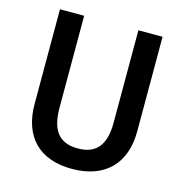

<svg xmlns="http://www.w3.org/2000/svg" viewBox="-107 -812 879 920"><g transform="rotate(15 332.5 -352.0)"><path d="M587 -714H467V-257C467 -141 421 -92 333 -92C245 -92 198 -139 198 -258V-714H78V-245C78 -83 168 10 330 10C495 10 587 -85 587 -245Z"/></g></svg>

Font: Noto Sans Armenian SemiCondensed SemiBold
Style: Regular
Weight: 600
Width: 4
Designer: Monotype Design Team
Foundry: Monotype Imaging Inc.
Version: Version 2.008